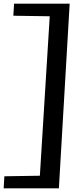

<svg xmlns="http://www.w3.org/2000/svg" viewBox="-46 -775 445 1050"><path d="M-26 255 -22 189 172 186 226 -686 27 -689 31 -755H335L276 255Z"/></svg>

Font: Lora SemiBold
Style: Italic
Weight: 600
Italic angle: -3°
Designer: Olga Karpushina, Alexei Vanyashin (Cyrillic)
Foundry: Cyreal
Version: Version 3.011; ttfautohint (v1.8.4.7-5d5b)